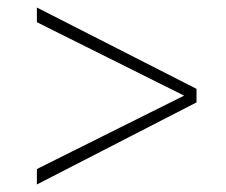

<svg xmlns="http://www.w3.org/2000/svg" viewBox="-20 -505 600 510"><path d="M78 -15V-56L469 -251L78 -446V-485L502 -269V-233Z"/></svg>

Font: Cairo Play ExtraLight
Style: Regular
Weight: 250
Version: Version 3.119